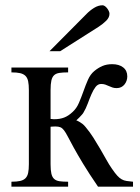

<svg xmlns="http://www.w3.org/2000/svg" viewBox="-20 -701 526 721"><path d="M348.1 0Q314 -49.8 292 -86.2Q270 -122.6 256.3 -147.7Q242.7 -172.9 234.6 -188.2Q226.6 -203.6 220.2 -211.9Q213.9 -220.2 206.8 -223.1Q199.7 -226.1 187.5 -226.1Q185.1 -226.1 181.9 -225.8Q178.7 -225.6 176.3 -225.6Q173.3 -225.1 169.9 -225.1V-84.5Q169.9 -62 172.9 -49.1Q175.8 -36.1 183.1 -29.3Q190.4 -22.5 203.1 -20.5Q215.8 -18.6 235.8 -18.6V0H22.9V-18.6Q43 -18.6 55.7 -21.5Q68.4 -24.4 75.7 -31.7Q83 -39.1 85.7 -51.8Q88.4 -64.5 88.4 -84.5V-362.8Q88.4 -382.8 85.7 -395.8Q83 -408.7 75.7 -416Q68.4 -423.3 55.7 -426.3Q43 -429.2 22.9 -429.2V-447.3H235.8V-429.2Q215.8 -429.2 203.1 -427.2Q190.4 -425.3 183.1 -418.5Q175.8 -411.6 172.9 -398.4Q169.9 -385.3 169.9 -362.8V-254.4Q172.9 -253.9 175.8 -253.9Q178.2 -253.4 180.7 -253.4H185.5Q204.6 -253.4 220.7 -259.5Q236.8 -265.6 252.4 -280.3Q267.6 -293.9 276.6 -315.2Q285.6 -336.4 293.5 -358.6Q301.3 -380.9 310.3 -401.4Q319.3 -421.9 334 -434.1Q348.6 -446.3 364.5 -453.1Q380.4 -460 401.4 -460Q426.8 -460 442.4 -448Q458 -436 458 -414.1Q458 -405.8 455.3 -397.9Q452.6 -390.1 447.5 -383.8Q442.4 -377.4 435.1 -373.8Q427.7 -370.1 418 -370.1Q408.7 -370.1 401.9 -372.6Q395 -375 388.7 -377.9Q382.3 -380.9 375.5 -383.3Q368.7 -385.7 359.9 -385.7Q347.7 -385.7 339.1 -374.8Q330.6 -363.8 323.5 -347.4Q316.4 -331.1 309.6 -312.3Q302.7 -293.5 293.5 -278.3Q291.5 -274.4 287.1 -269.8Q282.7 -265.1 278.3 -260.3Q272.9 -254.9 266.6 -249Q272 -247.1 277.8 -243.7Q283.2 -240.7 289.3 -236.1Q295.4 -231.4 301.3 -224.1Q316.9 -205.6 330.6 -184.1Q344.2 -162.6 356.4 -141.6Q368.7 -120.6 379.4 -101.3Q390.1 -82 400.4 -67.4Q412.1 -50.3 420.4 -41.3Q428.7 -32.2 437 -27.6Q445.3 -22.9 455.1 -21.5Q464.8 -20 479.5 -18.6V0ZM391.1 -649.4Q391.1 -635.3 378.7 -623Q366.2 -610.8 350.6 -600.6L206.1 -508.8H166L304.7 -648.4Q317.4 -661.6 333.3 -671.4Q349.1 -681.2 365.2 -681.2Q369.1 -681.2 373.5 -678.2Q377.9 -675.3 381.8 -670.4Q385.7 -665.5 388.4 -659.9Q391.1 -654.3 391.1 -649.4Z"/></svg>

Font: Doulos SIL CyrE
Style: Regular
Weight: 400
Designer: Walt Agee, Victor Gaultney, Peter Martin, Debbi Hosken, Becca Hirsbrunner
Foundry: SIL International
Version: Version 5.000